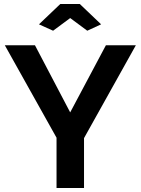

<svg xmlns="http://www.w3.org/2000/svg" viewBox="-20 -935 700 955"><path d="M173.8 -814 279.8 -915H377L482.9 -814L414.1 -782.2L329.1 -845.2L244.1 -782.2ZM153.8 -710 329.1 -376 506.8 -710H655.8L397.9 -248V0H261.2V-250L3.9 -710Z"/></svg>

Font: Rawline
Style: Bold
Weight: 700
Designer: Matt McInerney, Pablo Impallari, Rodrigo Fuenzalida
Foundry: Matt McInerney, Pablo Impallari, Rodrigo Fuenzalida
Version: Version 4.020;PS 004.020;hotconv 1.0.88;makeotf.lib2.5.64775